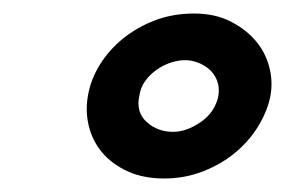

<svg xmlns="http://www.w3.org/2000/svg" viewBox="-20 -721 422 284"><path d="M223 -457Q192 -457 169 -467.5Q146 -478 131.5 -495Q117 -512 111.5 -534Q106 -556 110 -579Q114 -603 127.5 -625Q141 -647 162 -664Q183 -681 209.5 -691Q236 -701 267 -701Q297 -701 319.5 -690Q342 -679 357 -662Q372 -645 378 -623Q384 -601 380 -579Q376 -558 363 -536Q350 -514 329.5 -496.5Q309 -479 281.5 -468Q254 -457 223 -457ZM254 -632Q244 -632 233 -628.5Q222 -625 212 -618Q202 -611 195 -601.5Q188 -592 186 -579Q181 -555 197 -540.5Q213 -526 236 -526Q256 -526 277 -540.5Q298 -555 303 -579Q305 -592 301 -602Q297 -612 289.5 -618.5Q282 -625 272.5 -628.5Q263 -632 254 -632Z"/></svg>

Font: Jura
Style: Bold Italic
Weight: 700
Designer: Ed Merritt
Foundry: Ten by Twenty
Version: Version 1.007